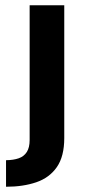

<svg xmlns="http://www.w3.org/2000/svg" viewBox="-20 -519 338 732"><path d="M3 193V91.8Q31.6 91.4 51.5 84.4Q71.4 77.4 82.2 60.5Q93 43.6 93 14.8V-499H225V7.4Q225 77.4 196.7 118.1Q168.4 158.8 118.2 175.9Q68 193 3 193Z"/></svg>

Font: Maven Pro VF Beta
Style: Regular
Weight: 400
Designer: Joe Prince
Foundry: Joe Prince
Version: Version 2.002